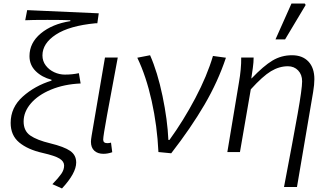

<svg xmlns="http://www.w3.org/2000/svg" viewBox="-20 -856 1857 1081"><path d="M341 76Q341 53 315.5 37Q290 21 220 5Q136 -14 88 -54Q40 -94 40 -164Q40 -251 108 -312Q176 -373 270 -402V-407Q216 -421 181 -455.5Q146 -490 146 -540Q146 -615 210 -668Q274 -721 376 -737V-742Q338 -744 247 -744Q158 -744 122 -742L133 -799L536 -781L528 -725H518Q371 -711 295 -661.5Q219 -612 219 -544Q219 -512 237.5 -487.5Q256 -463 285 -449.5Q314 -436 345 -436Q388 -436 424 -444L434 -386Q341 -382 267.5 -351.5Q194 -321 153.5 -273.5Q113 -226 113 -172Q113 -119 150.5 -93Q188 -67 263 -49Q341 -30 375 -6.5Q409 17 409 59Q409 119 329 205L275 181Q309 146 325 123Q341 100 341 76Z M492 -58Q492 -69 496 -93L571 -532H643L635 -489Q605 -330 583 -209.5Q561 -89 561 -70Q561 -50 584 -50Q595 -50 605 -53L612 1Q587 10 562 10Q530 10 511 -7.5Q492 -25 492 -58Z M753 -531 825 -545Q867 -450 895 -315.5Q923 -181 928 -68H934Q1013 -177 1079.5 -303Q1146 -429 1179 -541L1252 -531Q1207 -396 1131 -266Q1055 -136 944 7L872 0Q865 -148 834 -287.5Q803 -427 753 -531Z M1681 -398Q1681 -436 1658.5 -459.5Q1636 -483 1601 -483Q1552 -483 1505.5 -455Q1459 -427 1392 -353L1331 0H1260L1325 -390Q1339 -469 1338 -532H1408Q1408 -506 1403.5 -473.5Q1399 -441 1395 -415H1397Q1464 -485 1514 -515Q1564 -545 1624 -545Q1683 -545 1716.5 -509.5Q1750 -474 1750 -410Q1750 -380 1743 -338L1652 197H1579Q1631 -75 1656 -216Q1681 -357 1681 -398ZM1621 -836H1696L1701 -828L1585 -634H1531Z"/></svg>

Font: Nebula Sans Book
Style: Regular
Weight: 400
Italic angle: -9°
Designer: Paul D. Hunt for Adobe (as Source Sans)
Foundry: Nebula Entertainment & Broadcasting LLC
Version: Version 1.010